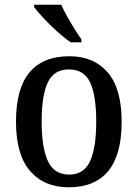

<svg xmlns="http://www.w3.org/2000/svg" viewBox="-20 -786 586 816"><path d="M272 10Q168 10 108 -59Q48 -128 48 -269Q48 -410 105.5 -478.5Q163 -547 275 -547Q378 -547 437.5 -478.5Q497 -410 497 -269Q497 -128 440 -59Q383 10 272 10ZM274 -44Q337 -44 363 -101.5Q389 -159 389 -269Q389 -380 363 -435.5Q337 -491 273 -491Q209 -491 183 -435.5Q157 -380 157 -269Q157 -159 183.5 -101.5Q210 -44 274 -44ZM281 -606Q254 -624 222.5 -652.5Q191 -681 164 -710Q137 -739 125 -756V-766H240Q250 -744 265 -717Q280 -690 296 -664Q312 -638 326 -619V-606Z"/></svg>

Font: Noto Serif Thai SemiCondensed Medium
Style: Regular
Weight: 500
Width: 4
Designer: Monotype Design Team
Foundry: Monotype Imaging Inc.
Version: Version 2.002; ttfautohint (v1.8.4.7-5d5b)